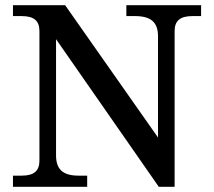

<svg xmlns="http://www.w3.org/2000/svg" viewBox="-20 -720 825 740"><path d="M196 -121V-569L592 0H653V-600C653 -640 674 -658 722 -658H755V-700H467V-658H500C562 -658 589 -634 589 -580V-190L231 -700H30V-658H63C111 -658 132 -640 132 -600V-101C132 -61 111 -43 63 -43H30V0H316V-43H283C223 -43 196 -67 196 -121Z"/></svg>

Font: LT Superior Serif Medium
Style: Regular
Weight: 500
Designer: Daniel Lyons
Foundry: LyonsType
Version: Version 2.120;FEAKit 1.0